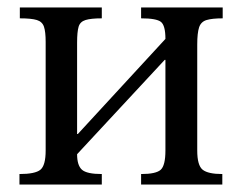

<svg xmlns="http://www.w3.org/2000/svg" viewBox="-20 -493 649 513"><path d="M252 0H32V-28Q74 -28 88 -39.5Q102 -51 102 -91V-381Q102 -408 97.5 -421.5Q93 -435 78.5 -439.5Q64 -444 33 -444V-473H252V-444Q223 -444 208.5 -439.5Q194 -435 190 -421.5Q186 -408 186 -379V-135H188L422 -389Q422 -425 410 -434.5Q398 -444 357 -444V-473H575V-444Q547 -444 532 -439.5Q517 -435 512 -420Q507 -405 507 -374V-91Q507 -51 521.5 -39.5Q536 -28 574 -28V0H357V-28Q397 -28 409.5 -39.5Q422 -51 422 -91V-333H420L186 -81Q186 -51 199 -39.5Q212 -28 252 -28Z"/></svg>

Font: STIX Two Text
Style: Regular
Weight: 400
Designer: Ross Mills, John Hudson & Paul Hanslow, Tiro Typeworks Ltd; with prior portions MicroPress Inc., and Coen Hoffman.
Foundry: Tiro Typeworks Ltd
Version: Version 2.13 b171